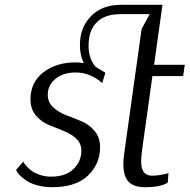

<svg xmlns="http://www.w3.org/2000/svg" viewBox="-20 -770 790 800"><path d="M47 -62 77 -97Q78 -94 80.5 -90Q83 -86 93 -75Q103 -64 115 -56Q127 -48 147.5 -41Q168 -34 192 -34Q254 -34 286.5 -66Q319 -98 319 -142Q319 -173 297 -193Q275 -213 244 -225Q213 -237 182 -250Q151 -263 129 -289.5Q107 -316 107 -356Q107 -427 160.5 -468.5Q214 -510 295 -510Q312 -510 329 -507Q313 -539 313 -583Q313 -655 359 -702.5Q405 -750 484 -750H657L622 -500H750L743 -453H615L573 -152Q568 -115 568 -98Q568 -38 613 -38Q631 -38 648 -41Q665 -44 674 -46L682 -49L679 -9Q649 10 584 10Q538 10 516 -12.5Q494 -35 494 -86Q494 -110 498 -134L570 -649L604 -711H481Q417 -711 383 -677Q349 -643 349 -580Q349 -525 379 -491L419 -467L406 -424Q356 -468 295 -468Q243 -468 211 -441.5Q179 -415 179 -375Q179 -344 201.5 -323Q224 -302 256 -290Q288 -278 320 -264.5Q352 -251 374.5 -224Q397 -197 397 -157Q397 -86 346 -38Q295 10 198 10Q165 10 137 2.5Q109 -5 93 -15.5Q77 -26 66 -36.5Q55 -47 51 -54Z"/></svg>

Font: ArsenalItalic
Style: Italic
Weight: 400
Italic angle: -9°
Designer: Andrij Shevchenko
Foundry: Stairsfor.com
Version: Version 1.000